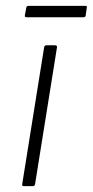

<svg xmlns="http://www.w3.org/2000/svg" viewBox="-20 -637 317 657"><path d="M61 0Q55 0 56 -7L131 -475Q132 -482 139 -482H168Q176 -482 175 -475L100 -7Q99 0 92 0ZM71 -578Q64 -578 65 -584L70 -611Q71 -617 78 -617H272Q279 -617 277 -611L273 -583Q272 -578 266 -578Z"/></svg>

Font: Sofia Sans ExtraLight
Style: Italic
Weight: 250
Italic angle: -9°
Version: Version 4.100-B